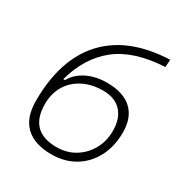

<svg xmlns="http://www.w3.org/2000/svg" viewBox="-165 -823 915 959"><g transform="rotate(30 293.0 -343.0)"><path d="M263.2 9.8Q165 9.8 114.3 -39.1Q63.5 -87.9 63.5 -183.6Q63.5 -424.8 185.8 -555.9Q308.1 -687 542 -696.3L539.1 -652.8Q362.8 -643.6 264.6 -565.7Q166.5 -487.8 127.9 -345.7H137.7Q162.6 -390.6 212.9 -415Q263.2 -439.5 326.7 -439.5Q421.4 -439.5 470.2 -394Q519 -348.6 519 -264.2Q519 -183.1 486.8 -121.3Q454.6 -59.6 397 -24.9Q339.4 9.8 263.2 9.8ZM267.6 -34.2Q325.7 -34.2 371.8 -62Q418 -89.8 444.8 -137.7Q471.7 -185.5 471.7 -245.6Q471.7 -316.4 434.6 -356Q397.5 -395.5 330.6 -395.5Q264.6 -395.5 215.1 -370.1Q165.5 -344.7 137.9 -299.1Q110.4 -253.4 110.4 -192.9Q110.4 -34.2 267.6 -34.2Z"/></g></svg>

Font: Cascadia Code ExtraLight
Style: Italic
Weight: 200
Italic angle: -10°
Monospace: yes
Designer: Aaron Bell
Foundry: Saja Typeworks
Version: Version 2404.023; ttfautohint (v1.8.4)